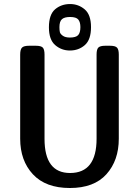

<svg xmlns="http://www.w3.org/2000/svg" viewBox="-20 -923 696 962"><path d="M81.1 -228V-648.9Q81.1 -675.8 90.6 -684.8Q100.1 -693.8 126 -693.8H159.2Q186 -693.8 194.6 -684.3Q203.1 -674.8 203.1 -649.9V-227.1Q203.1 -56.2 331.1 -56.2Q463.9 -56.2 463.9 -228V-649.9Q463.9 -675.8 472.9 -684.8Q481.9 -693.8 507.8 -693.8H530.8Q557.6 -693.8 566.4 -684.3Q575.2 -674.8 575.2 -649.9V-228Q575.2 -119.1 513.2 -50Q451.2 19 330.1 19Q209 19 145 -49.6Q81.1 -118.2 81.1 -228ZM225.1 -786.1Q225.1 -850.1 256.1 -876.5Q287.1 -902.8 331.1 -902.8Q373 -902.8 404.5 -876Q436 -849.1 436 -787.1Q436 -724.1 405 -697Q374 -669.9 330.1 -669.9Q288.1 -669.9 256.6 -697Q225.1 -724.1 225.1 -786.1ZM277.8 -787.1Q277.8 -771 280 -762Q282.2 -752.9 294.7 -743.9Q307.1 -734.9 330.1 -734.9Q359.9 -734.9 371.3 -746.8Q382.8 -758.8 382.8 -787.1Q382.8 -812 372.3 -825Q361.8 -837.9 331.1 -837.9Q303.2 -837.9 290.5 -826.9Q277.8 -815.9 277.8 -787.1Z"/></svg>

Font: CMU Sans Serif Demi Condensed
Style: DemiCondensed
Weight: 600
Width: 3
Version: Version 0.7.0